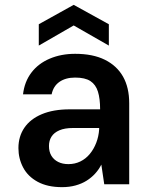

<svg xmlns="http://www.w3.org/2000/svg" viewBox="-20 -760 623 792"><path d="M236 12Q176 12 135.5 -10Q95 -32 75.5 -69Q56 -106 56 -149Q56 -197 80.5 -233Q105 -269 152.5 -289Q200 -309 268 -309H393Q393 -353 384 -382Q375 -411 353 -425.5Q331 -440 290 -440Q251 -440 225.5 -422.5Q200 -405 193 -371H75Q81 -423 109.5 -460.5Q138 -498 185 -518Q232 -538 290 -538Q363 -538 412.5 -513.5Q462 -489 487.5 -444Q513 -399 513 -334V0H410L398 -81Q388 -61 372.5 -44Q357 -27 337 -14.5Q317 -2 291.5 5Q266 12 236 12ZM262 -83Q289 -83 311.5 -94Q334 -105 350.5 -125Q367 -145 377 -171Q387 -197 389 -226V-232H281Q247 -232 225 -222.5Q203 -213 192.5 -196.5Q182 -180 182 -158Q182 -134 192 -117.5Q202 -101 220 -92Q238 -83 262 -83ZM140 -572V-660L284 -740L429 -660V-572L284 -655Z"/></svg>

Font: DM Sans 9pt SemiBold
Style: Regular
Weight: 600
Version: Version 4.004;gftools[0.9.30]